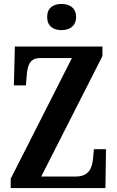

<svg xmlns="http://www.w3.org/2000/svg" viewBox="-20 -949 591 969"><path d="M291 -797C330 -797 364 -817 364 -863C364 -910 330 -929 291 -929C249 -929 218 -910 218 -863C218 -817 249 -797 291 -797ZM34 0H512L515 -196H454L450 -153C446 -104 431 -58 362 -58H188L497 -666V-714H55L50 -518H111L115 -569C119 -619 130 -656 183 -656H343L34 -47Z"/></svg>

Font: Noto Serif Khmer ExtraCondensed
Style: Bold
Weight: 700
Width: 2
Designer: Danh Hong and the Monotype Design Team
Foundry: Monotype Imaging Inc.
Version: Version 2.004